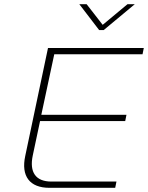

<svg xmlns="http://www.w3.org/2000/svg" viewBox="-20 -900 709 920"><path d="M210 -670 101 -153C80 -56 122 0 217 0H532L538 -30H226C151 -30 120 -75 137 -155L172 -320H580L586 -350H178L240 -640H663L669 -670ZM360 -880 455 -756H477L626 -880H591L472 -781L395 -880Z"/></svg>

Font: LT Wave Text Thin Italic
Style: Regular
Weight: 100
Designer: Daniel Lyons
Version: Version 2.5 (Glyphs App)